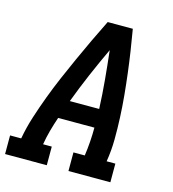

<svg xmlns="http://www.w3.org/2000/svg" viewBox="-116 -826 826 916"><g transform="rotate(15 296.5 -367.5)"><path d="M-7 0V-92H48Q58 -148 75.5 -202.5Q93 -257 113 -310.5Q133 -364 156 -417.5Q179 -471 203 -524Q227 -577 252 -630Q277 -683 303 -735H427Q436 -683 444 -630Q452 -577 458.5 -524Q465 -471 470 -418Q475 -365 477.5 -311Q480 -257 479.5 -202Q479 -147 470 -92H513V0H306V-92H362Q367 -127 369.5 -162Q372 -197 372 -232H193Q181 -197 171.5 -162.5Q162 -128 156 -92H199V0ZM371 -324Q368 -396 361.5 -466.5Q355 -537 347 -608Q314 -538 283.5 -467Q253 -396 226 -324Z"/></g></svg>

Font: Iosevka Curly Slab SmBdExObl
Style: Regular
Weight: 600
Width: 7
Italic angle: -9°
Monospace: yes
Designer: Belleve Invis
Foundry: Belleve Invis
Version: Version 11.1.0; ttfautohint (v1.8.3)